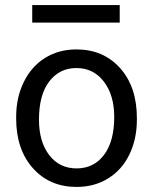

<svg xmlns="http://www.w3.org/2000/svg" viewBox="-20 -735 610 765"><path d="M44.4 -269Q44.4 -346.7 75 -408.7Q105.5 -470.7 159.9 -504.4Q214.4 -538.1 284.2 -538.1Q392.1 -538.1 458.7 -463.4Q525.4 -388.7 525.4 -264.6V-258.3Q525.4 -181.2 495.8 -119.9Q466.3 -58.6 411.4 -24.4Q356.4 9.8 285.2 9.8Q177.7 9.8 111.1 -64.9Q44.4 -139.6 44.4 -262.7ZM135.3 -258.3Q135.3 -170.4 176 -117.2Q216.8 -64 285.2 -64Q354 -64 394.5 -117.9Q435.1 -171.9 435.1 -269Q435.1 -356 393.8 -409.9Q352.5 -463.9 284.2 -463.9Q217.3 -463.9 176.3 -410.6Q135.3 -357.4 135.3 -258.3ZM457 -645H108.4V-714.8H457Z"/></svg>

Font: Noboto
Style: Regular
Weight: 400
Designer: Google
Version: Version 2.001101; 2014